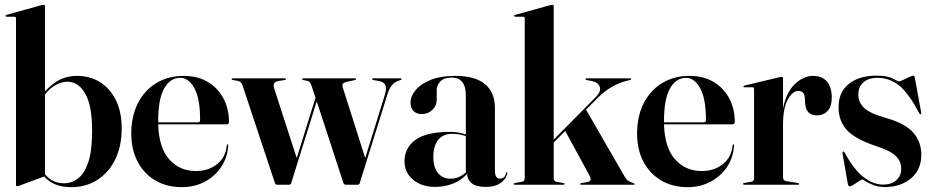

<svg xmlns="http://www.w3.org/2000/svg" viewBox="-20 -762 3848 792"><path d="M165.5 -736.5V-385Q197.5 -419.5 228.5 -434.2Q259.5 -449 297.5 -449Q351.5 -449 393.2 -422.8Q435 -396.5 458.5 -348Q482 -299.5 482 -232Q482 -159.5 455.5 -105Q429 -50.5 382 -20.2Q335 10 274 10Q235.5 10 208.2 -1.5Q181 -13 162 -34L59.5 4Q54.5 6 51 6Q46 6 46 1.5V-686.5Q46 -693 39.5 -693H7Q2.5 -693 2.5 -696.5Q2.5 -699 6.5 -700.5L150 -740.5Q157 -742 160 -742Q165.5 -742 165.5 -736.5ZM258 -425Q235.5 -425 211.8 -412.5Q188 -400 165.5 -373V-43.5Q195 -6 244.5 -6Q277 -6 303.2 -27Q329.5 -48 344.8 -95.2Q360 -142.5 360 -221Q360 -327 331.5 -376Q303 -425 258 -425Z M924.5 -258.5Q924.5 -249 913 -249H632.5Q635.5 -152.5 678.2 -104.5Q721 -56.5 788.5 -56.5Q840 -56.5 875.8 -85.2Q911.5 -114 915.5 -163Q916 -166.5 918.5 -166.5Q922 -166.5 921.5 -162Q918.5 -112.5 892.8 -73.8Q867 -35 824.8 -12.5Q782.5 10 730 10Q668 10 621 -17.5Q574 -45 547.8 -94.8Q521.5 -144.5 521.5 -211Q521.5 -282 548.5 -335.5Q575.5 -389 624.2 -419Q673 -449 738.5 -449Q795 -449 836.8 -424.2Q878.5 -399.5 901.5 -356.5Q924.5 -313.5 924.5 -258.5ZM632.5 -262.5Q632.5 -260 632.5 -257.5H797Q805.5 -257.5 805.5 -267Q805.5 -356 781.5 -398.5Q757.5 -441 724 -441Q682 -441 657.2 -397.2Q632.5 -353.5 632.5 -262.5Z M1172.5 0H1124Q1116.5 0 1114 -7L980 -411Q975 -426 960.5 -428.5L940 -432Q935.5 -433 935.5 -435.5Q935.5 -439 939.5 -439H1155.5Q1159.5 -439 1159.5 -435.5Q1159.5 -433 1154.5 -432L1128 -427.5Q1102.5 -423.5 1111 -397L1204 -110L1281.5 -359L1265 -408.5Q1259.5 -426.5 1247.5 -428.5L1232 -431.5Q1226.5 -433 1226.5 -435.5Q1226.5 -439 1230.5 -439H1444Q1448.5 -439 1448.5 -435.5Q1448.5 -432.5 1443 -431.5L1413 -425Q1397 -421.5 1394 -416Q1391 -410.5 1394.5 -399.5L1486.5 -110L1568 -372.5Q1583 -420.5 1544.5 -427.5L1520 -432Q1515 -433 1515 -435.5Q1515 -439 1519 -439H1632Q1636.5 -439 1636.5 -435.5Q1636.5 -433 1631.5 -431.5L1620 -427.5Q1591.5 -417.5 1577.5 -371L1464 -7Q1462 0 1455 0H1406.5Q1399 0 1396.5 -7.5L1286.5 -344L1181 -6Q1179 0 1172.5 0Z M1648.5 -97Q1648.5 -151.5 1693.5 -184.8Q1738.5 -218 1836.5 -218Q1857.5 -218 1873 -215Q1888.5 -212 1901.5 -207V-368Q1901.5 -442 1843.5 -442Q1812 -442 1796.8 -426.5Q1781.5 -411 1781.5 -391V-350.5Q1781.5 -326 1763.8 -308.8Q1746 -291.5 1718.5 -291.5Q1699 -291.5 1686.2 -303.5Q1673.5 -315.5 1673.5 -339Q1673.5 -365 1694.5 -390.5Q1715.5 -416 1756.5 -432.5Q1797.5 -449 1858 -449Q1940 -449 1980.8 -414.8Q2021.5 -380.5 2021.5 -317.5V-58Q2021.5 -25 2042.5 -25Q2051.5 -25 2058.5 -30.5Q2065.5 -36 2067.5 -49Q2067.5 -52 2070 -52Q2072.5 -52 2072.5 -49Q2072.5 -39.5 2063.8 -25.8Q2055 -12 2035.5 -1.5Q2016 9 1983.5 9Q1943.5 9 1925.2 -6.5Q1907 -22 1907 -45.5Q1884 -18.5 1849.2 -4.8Q1814.5 9 1775.5 9Q1719 9 1683.8 -20.8Q1648.5 -50.5 1648.5 -97ZM1767.5 -114.5Q1767.5 -70.5 1787 -47.8Q1806.5 -25 1837.5 -25Q1873.5 -25 1901.5 -50.5V-200.5Q1875 -210 1845.5 -210Q1807.5 -210 1787.5 -185Q1767.5 -160 1767.5 -114.5Z M2103 0Q2099 0 2099 -3Q2099 -6 2105.5 -7.5L2132.5 -12Q2144.5 -14 2144.5 -27V-686.5Q2144.5 -693 2138 -693H2105.5Q2101 -693 2101 -696.5Q2101 -699 2105 -700.5L2248.5 -740.5Q2255.5 -742 2258.5 -742Q2264 -742 2264 -736.5V-186L2437.5 -361.5Q2460 -384 2454.2 -403.2Q2448.5 -422.5 2420.5 -428L2401 -431.5Q2395.5 -432.5 2395.5 -435.5Q2395.5 -439 2400 -439H2578.5Q2583.5 -439 2583.5 -435.5Q2583.5 -432.5 2577 -431.5Q2503 -416 2446 -358.5L2397.5 -309.5L2556.5 -34Q2564 -21 2572 -15.8Q2580 -10.5 2592.5 -7Q2598 -5 2598 -2.5Q2598 0 2594 0H2377Q2373 0 2373 -3Q2373 -6 2378.5 -7L2400.5 -10.5Q2424 -14.5 2413 -35.5L2311.5 -222L2264 -174V-27.5Q2264 -14 2276 -12L2303.5 -7Q2308.5 -6.5 2308.5 -3Q2308.5 0 2304.5 0Z M3011 -258.5Q3011 -249 2999.5 -249H2719Q2722 -152.5 2764.8 -104.5Q2807.5 -56.5 2875 -56.5Q2926.5 -56.5 2962.2 -85.2Q2998 -114 3002 -163Q3002.5 -166.5 3005 -166.5Q3008.5 -166.5 3008 -162Q3005 -112.5 2979.2 -73.8Q2953.5 -35 2911.2 -12.5Q2869 10 2816.5 10Q2754.5 10 2707.5 -17.5Q2660.5 -45 2634.2 -94.8Q2608 -144.5 2608 -211Q2608 -282 2635 -335.5Q2662 -389 2710.8 -419Q2759.5 -449 2825 -449Q2881.5 -449 2923.2 -424.2Q2965 -399.5 2988 -356.5Q3011 -313.5 3011 -258.5ZM2719 -262.5Q2719 -260 2719 -257.5H2883.5Q2892 -257.5 2892 -267Q2892 -356 2868 -398.5Q2844 -441 2810.5 -441Q2768.5 -441 2743.8 -397.2Q2719 -353.5 2719 -262.5Z M3210 -438.5V-314.5Q3223 -381 3258.5 -415Q3294 -449 3334 -449Q3371 -449 3391 -425.8Q3411 -402.5 3411 -359.5Q3411 -322.5 3393.8 -304.2Q3376.5 -286 3350 -286Q3303 -286 3301 -339.5L3300 -355.5Q3299.5 -387 3273 -387Q3249.5 -387 3229.8 -352Q3210 -317 3210 -246.5V-30.5Q3210 -17.5 3222.5 -15L3272 -7Q3276.5 -6 3276.5 -3Q3276.5 0 3272 0H3050Q3045 0 3045 -3.5Q3045 -6.5 3051.5 -7.5L3078.5 -12Q3090.5 -14 3090.5 -25.5V-394Q3090.5 -402 3084 -402H3050Q3046.5 -402 3046.5 -405Q3046.5 -407.5 3051 -409L3195 -443.5Q3202.5 -445 3204.5 -445Q3210 -445 3210 -438.5Z M3622.5 -0.5Q3657 -0.5 3677.2 -18.5Q3697.5 -36.5 3697.5 -65.5Q3697.5 -96.5 3675.2 -118.5Q3653 -140.5 3593.5 -159.5Q3505.5 -189 3472.2 -226.8Q3439 -264.5 3439 -319.5Q3439 -382 3481.5 -416Q3524 -450 3595 -450Q3640.5 -450 3662.2 -438.2Q3684 -426.5 3688.5 -426.5Q3693.5 -426.5 3706 -432.5Q3718.5 -438.5 3730.8 -444.2Q3743 -450 3747 -450Q3752 -450 3753 -444.5L3779.5 -300.5Q3781 -292.5 3778 -291Q3775 -289.5 3772.5 -293.5Q3729 -377 3689.2 -409Q3649.5 -441 3599.5 -441Q3562 -441 3541.2 -422.2Q3520.5 -403.5 3520.5 -372Q3520.5 -340.5 3543.8 -317.5Q3567 -294.5 3636 -275Q3715 -252.5 3747.8 -214.2Q3780.5 -176 3780.5 -123.5Q3780.5 -62 3737.8 -26.2Q3695 9.5 3631.5 9.5Q3604 9.5 3583.8 1.8Q3563.5 -6 3551.5 -13.8Q3539.5 -21.5 3536.5 -21.5Q3534 -21.5 3523.2 -14.5Q3512.5 -7.5 3501.2 -0.2Q3490 7 3486 7Q3479 7 3477.5 -2.5L3456 -126Q3454.5 -135 3458 -137Q3459.5 -138.5 3463 -134.5Q3503 -61 3543 -30.8Q3583 -0.5 3622.5 -0.5Z"/></svg>

Font: Fraunces 144pt SemiBold
Style: Regular
Weight: 600
Version: Version 1.000;[0bf87f6ff]